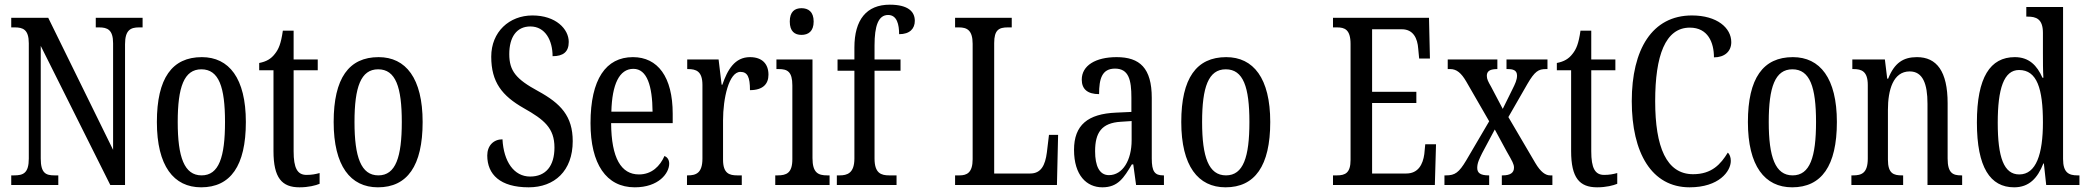

<svg xmlns="http://www.w3.org/2000/svg" viewBox="-20 -790 8915 820"><path d="M28 0H229V-41H213C176 -41 154 -50 154 -113V-594L451 0H514V-601C514 -662 538 -673 574 -673H589V-714H389V-673H403C439 -673 463 -663 463 -605V-150L186 -714H28V-673H43C78 -673 103 -664 103 -605V-113C103 -50 79 -41 40 -41H28Z M839 10C964 10 1030 -81 1030 -269C1030 -456 958 -546 842 -546C715 -546 650 -456 650 -269C650 -81 722 10 839 10ZM841 -41C767 -41 739 -119 739 -269C739 -418 766 -494 840 -494C915 -494 941 -418 941 -269C941 -119 915 -41 841 -41Z M1259 10C1298 10 1328 2 1345 -5V-51C1327 -46 1311 -43 1289 -43C1250 -43 1234 -72 1234 -144V-490H1337V-536H1234V-659H1188C1180 -603 1170 -580 1154 -560C1138 -539 1118 -527 1087 -521V-490H1148V-145C1148 -30 1184 10 1259 10Z M1594 10C1719 10 1785 -81 1785 -269C1785 -456 1713 -546 1597 -546C1470 -546 1405 -456 1405 -269C1405 -81 1477 10 1594 10ZM1596 -41C1522 -41 1494 -119 1494 -269C1494 -418 1521 -494 1595 -494C1670 -494 1696 -418 1696 -269C1696 -119 1670 -41 1596 -41Z M2238 10C2348 10 2426 -60 2426 -187C2426 -294 2375 -348 2278 -401C2184 -452 2155 -487 2155 -559C2155 -631 2186 -677 2245 -677C2309 -677 2340 -617 2340 -550C2385 -550 2409 -568 2409 -611C2409 -666 2354 -724 2254 -724C2155 -724 2078 -654 2078 -548C2078 -439 2124 -381 2217 -328C2304 -279 2348 -243 2348 -160C2348 -81 2311 -36 2244 -36C2175 -36 2131 -100 2126 -195C2088 -195 2061 -168 2061 -126C2061 -45 2116 10 2238 10Z M2691 10C2793 10 2838 -50 2838 -91C2838 -109 2829 -119 2818 -124C2799 -81 2764 -45 2709 -45C2633 -45 2591 -114 2590 -264H2853V-304C2853 -462 2789 -546 2683 -546C2568 -546 2502 -452 2502 -264C2502 -90 2569 10 2691 10ZM2767 -313H2591C2594 -430 2625 -496 2685 -496C2744 -496 2766 -422 2767 -313Z M2914 0H3148V-41H3129C3095 -41 3068 -49 3068 -108V-276C3068 -370 3093 -483 3142 -483C3173 -483 3183 -460 3183 -405C3238 -405 3262 -431 3262 -471C3262 -516 3236 -546 3183 -546C3118 -546 3087 -492 3065 -428H3062L3049 -536H2915V-495H2918C2953 -495 2980 -486 2980 -427V-113C2980 -50 2952 -41 2917 -41H2914Z M3403 -641C3432 -641 3455 -656 3455 -698C3455 -740 3432 -755 3403 -755C3374 -755 3353 -740 3353 -698C3353 -656 3374 -641 3403 -641ZM3291 0H3523V-41H3513C3474 -41 3450 -52 3450 -115V-536H3296V-495H3306C3343 -495 3364 -484 3364 -425V-110C3364 -51 3339 -41 3301 -41H3291Z M3554 0H3809V-41H3778C3743 -41 3715 -50 3715 -113V-488H3826V-536H3715V-596C3715 -679 3731 -726 3773 -726C3811 -726 3820 -685 3820 -644C3866 -644 3887 -668 3887 -701C3887 -740 3859 -770 3780 -770C3681 -770 3629 -706 3629 -587V-536H3557V-488H3629V-113C3629 -50 3598 -41 3566 -41H3554Z M4059 0H4494L4499 -214H4460L4451 -139C4444 -84 4426 -49 4380 -49H4226V-606C4226 -662 4246 -673 4284 -673H4301V-714H4059V-673H4075C4109 -673 4134 -662 4134 -603V-110C4134 -52 4109 -41 4078 -41H4059Z M4688 10C4755 10 4780 -31 4814 -88H4820L4832 0H4951V-41H4948C4912 -41 4899 -57 4899 -113V-372C4899 -499 4848 -546 4749 -546C4659 -546 4600 -510 4600 -450C4600 -409 4625 -388 4674 -388C4674 -453 4686 -497 4742 -497C4801 -497 4812 -448 4812 -373V-312L4747 -309C4626 -304 4567 -256 4567 -150C4567 -41 4621 10 4688 10ZM4716 -42C4675 -42 4657 -82 4657 -144C4657 -223 4684 -265 4767 -270L4813 -273V-191C4813 -106 4775 -42 4716 -42Z M5214 10C5339 10 5405 -81 5405 -269C5405 -456 5333 -546 5217 -546C5090 -546 5025 -456 5025 -269C5025 -81 5097 10 5214 10ZM5216 -41C5142 -41 5114 -119 5114 -269C5114 -418 5141 -494 5215 -494C5290 -494 5316 -418 5316 -269C5316 -119 5290 -41 5216 -41Z M5673 0H6108L6113 -174H6067L6063 -132C6057 -88 6037 -49 5986 -49H5840V-350H6029V-398H5840V-665H5967C6016 -665 6034 -626 6037 -582L6041 -540H6087L6083 -714H5673V-673H5690C5723 -673 5748 -664 5748 -602V-107C5748 -52 5726 -41 5690 -41H5673Z M6149 0H6340V-41H6338C6303 -41 6289 -51 6289 -73C6289 -95 6299 -113 6310 -136L6364 -237L6415 -143C6439 -101 6446 -89 6446 -74C6446 -52 6430 -41 6398 -41H6394V0H6610V-41H6600C6581 -41 6560 -55 6537 -94L6422 -290L6503 -431C6535 -486 6551 -495 6582 -495H6589V-536H6414V-495H6418C6441 -495 6459 -491 6459 -467C6459 -449 6451 -432 6439 -408L6398 -325L6348 -420C6336 -441 6330 -452 6330 -466C6330 -482 6338 -495 6373 -495H6375V-536H6163V-495H6174C6201 -495 6221 -478 6242 -442L6340 -272L6242 -105C6211 -53 6194 -41 6156 -41H6149Z M6801 10C6840 10 6870 2 6887 -5V-51C6869 -46 6853 -43 6831 -43C6792 -43 6776 -72 6776 -144V-490H6879V-536H6776V-659H6730C6722 -603 6712 -580 6696 -560C6680 -539 6660 -527 6629 -521V-490H6690V-145C6690 -30 6726 10 6801 10Z M7196 10C7321 10 7372 -58 7372 -103C7372 -118 7367 -132 7359 -138C7329 -89 7291 -46 7211 -46C7097 -46 7049 -162 7049 -358C7049 -552 7092 -672 7197 -672C7274 -672 7300 -609 7300 -545C7345 -545 7374 -570 7374 -610C7374 -671 7313 -724 7206 -724C7036 -724 6949 -579 6949 -358C6949 -137 7034 10 7196 10Z M7634 10C7759 10 7825 -81 7825 -269C7825 -456 7753 -546 7637 -546C7510 -546 7445 -456 7445 -269C7445 -81 7517 10 7634 10ZM7636 -41C7562 -41 7534 -119 7534 -269C7534 -418 7561 -494 7635 -494C7710 -494 7736 -418 7736 -269C7736 -119 7710 -41 7636 -41Z M7887 0H8108V-41H8103C8068 -41 8043 -48 8043 -108V-321C8043 -405 8065 -485 8136 -485C8192 -485 8212 -432 8212 -347V0H8360V-41H8356C8321 -41 8298 -50 8298 -113V-349C8298 -486 8251 -546 8167 -546C8109 -546 8071 -522 8044 -454H8040L8030 -536H7891V-495H7896C7930 -495 7957 -486 7957 -427V-113C7957 -50 7930 -41 7894 -41H7887Z M8582 10C8646 10 8682 -29 8707 -92H8709L8719 0H8861V-41H8853C8816 -41 8791 -52 8791 -111V-760H8634V-719H8640C8675 -719 8705 -710 8705 -650V-563C8705 -526 8705 -489 8707 -458H8703C8680 -510 8646 -546 8585 -546C8480 -546 8423 -460 8423 -267C8423 -75 8480 10 8582 10ZM8604 -45C8538 -45 8512 -118 8512 -266C8512 -411 8538 -491 8603 -491C8680 -491 8705 -411 8705 -267C8705 -132 8676 -45 8604 -45Z"/></svg>

Font: Noto Serif Lao ExtCond
Style: Regular
Weight: 400
Width: 2
Designer: Monotype Design Team
Foundry: Monotype Imaging Inc.
Version: Version 2.004